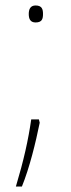

<svg xmlns="http://www.w3.org/2000/svg" viewBox="-20 -552 260 701"><path d="M85 -501C85 -484 90 -470 110 -470C134 -470 137 -484 137 -501C137 -517 134 -532 110 -532C90 -532 85 -517 85 -501ZM125 -104 122 -116H94C83 -40 67 32 38 129H60C88 60 110 -30 125 -104Z"/></svg>

Font: Noto Sans Arabic UI Th
Style: Regular
Weight: 100
Designer: Monotype Design Team, Nadine Chahine and Nizar Qandah
Foundry: Monotype Imaging Inc.
Version: Version 2.010